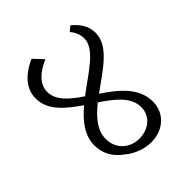

<svg xmlns="http://www.w3.org/2000/svg" viewBox="-183 -742 853 853"><g transform="rotate(-45 243.5 -315.5)"><path d="M273 4C345 4 405 -44 405 -119C405 -207 334 -264 260 -313C344 -375 441 -431 441 -515C441 -559 418 -591 385 -618L362 -599C372 -588 388 -563 388 -533C388 -466 292 -413 208 -349C150 -388 103 -428 103 -481C103 -531 144 -566 200 -590L158 -635C103 -611 46 -567 46 -497C46 -421 109 -371 177 -324C125 -280 83 -229 83 -166C83 -118 102 -76 152 -40C188 -11 232 4 273 4ZM139 -150C139 -206 179 -249 229 -290C294 -246 351 -202 351 -138C351 -82 304 -45 246 -45C186 -45 139 -87 139 -150Z"/></g></svg>

Font: Noto Serif Devanagari SemiCondensed Light
Style: Regular
Weight: 300
Width: 4
Designer: Universal Thirst, Indian Type Foundry and the Monotype Design Team
Foundry: Monotype Imaging Inc.
Version: Version 2.004